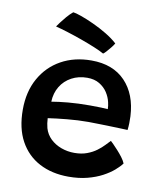

<svg xmlns="http://www.w3.org/2000/svg" viewBox="-82 -798 719 860"><g transform="rotate(10 277.0 -367.5)"><path d="M521 -104Q510 -89 489.8 -71.5Q469.5 -54 440.5 -38.5Q411.5 -23 373.2 -13Q335 -3 287.5 -3Q212 -3 155 -33Q98 -63 66.2 -121Q34.5 -179 34.5 -263.5Q34.5 -345.5 68.5 -406.2Q102.5 -467 162.2 -500.2Q222 -533.5 300 -533.5Q398 -533.5 453.8 -475.2Q509.5 -417 514.5 -317.5Q515 -301 514.8 -286.2Q514.5 -271.5 512.5 -255Q505.5 -255.5 483.8 -256.2Q462 -257 433.8 -257.8Q405.5 -258.5 378.5 -259.2Q351.5 -260 334 -260Q286 -260 237 -255.2Q188 -250.5 151 -245Q151.5 -233 153.2 -221.8Q155 -210.5 157.5 -200.5Q165.5 -173 186 -153.2Q206.5 -133.5 235 -123Q263.5 -112.5 295 -112.5Q327.5 -112.5 352.2 -121.8Q377 -131 395.5 -144.8Q414 -158.5 426.5 -172Q439 -185.5 447.5 -194Q450.5 -191.5 460.2 -181.8Q470 -172 482.2 -158.5Q494.5 -145 505.2 -130.8Q516 -116.5 521 -104ZM154 -320.5Q185.5 -326 229 -330Q272.5 -334 328.5 -334Q358 -334 379 -333.2Q400 -332.5 409 -331.5Q409 -346 405 -362.5Q400 -385 386.5 -405.8Q373 -426.5 350.2 -440.2Q327.5 -454 294.5 -454Q255 -454 223.5 -437Q192 -420 173.8 -390Q155.5 -360 154 -320.5ZM181.5 -732Q192.5 -731 218.2 -722Q244 -713 276.2 -698.2Q308.5 -683.5 339.2 -665Q370 -646.5 391 -627Q385.5 -617.5 376 -605.8Q366.5 -594 357.8 -584.5Q349 -575 345 -573Q328.5 -582.5 300 -594.2Q271.5 -606 238 -618Q204.5 -630 172.5 -640Q140.5 -650 116.5 -656Q120.5 -662 130.5 -675.5Q140.5 -689 154 -704.8Q167.5 -720.5 181.5 -732Z"/></g></svg>

Font: Grandstander Thin Medium
Style: Regular
Weight: 500
Version: Version 1.200